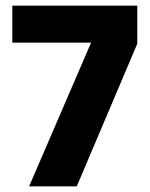

<svg xmlns="http://www.w3.org/2000/svg" viewBox="-20 -659 532 679"><path d="M251.5 0H83L302 -508H23.5V-639H465.5V-504.5Z"/></svg>

Font: Anek Devanagari Medium
Style: Bold
Weight: 700
Version: Version 1.003